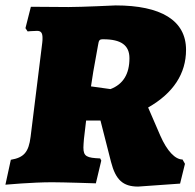

<svg xmlns="http://www.w3.org/2000/svg" viewBox="-39 -673 720 709"><path d="M279 -228H332L371 -75C388 -9 415 16 471 16L626 5L644 -68L635 -84C608 -84 578 -115 553 -172L508 -276C601 -329 648 -401 648 -489C648 -598 555 -653 388 -653C388 -653 262 -647 214 -647L75 -648L55 -569L63 -557C63 -557 83 -559 98 -559C112 -559 118 -552 118 -533C118 -528 118 -522 117 -515L74 -168C67 -111 49 -91 1 -83L-19 9C-19 9 80 0 153 0C194 0 315 4 315 4L335 -80L331 -88C282 -90 269 -95 269 -128C269 -136 270 -147 271 -160ZM369 -344 297 -354C302 -389 306 -414 323 -506C326 -525 328 -528 342 -528C408 -528 439 -506 439 -458C439 -400 416 -362 369 -344Z"/></svg>

Font: Alegreya SC Black
Style: Italic
Weight: 900
Italic angle: -7°
Designer: Juan Pablo del Peral
Foundry: Huerta Tipografica
Version: Version 2.007;PS 002.007;hotconv 1.0.88;makeotf.lib2.5.64775